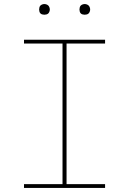

<svg xmlns="http://www.w3.org/2000/svg" viewBox="-20 -932 640 952"><path d="M99 0V-19H290V-716H99V-735H501V-716H310V-19H501V0ZM400 -859Q395 -859 389.5 -860.5Q384 -862 380.5 -865.5Q377 -869 375.5 -874.5Q374 -880 374 -885Q374 -890 375.5 -895.5Q377 -901 380.5 -904.5Q384 -908 389.5 -910Q395 -912 400 -912Q405 -912 410.5 -910Q416 -908 419.5 -904.5Q423 -901 425 -895.5Q427 -890 427 -885Q427 -880 425 -874.5Q423 -869 419.5 -865.5Q416 -862 410.5 -860.5Q405 -859 400 -859ZM200 -859Q195 -859 189.5 -860.5Q184 -862 180.5 -865.5Q177 -869 175.5 -874.5Q174 -880 174 -885Q174 -890 175.5 -895.5Q177 -901 180.5 -904.5Q184 -908 189.5 -910Q195 -912 200 -912Q205 -912 210.5 -910Q216 -908 219.5 -904.5Q223 -901 225 -895.5Q227 -890 227 -885Q227 -880 225 -874.5Q223 -869 219.5 -865.5Q216 -862 210.5 -860.5Q205 -859 200 -859Z"/></svg>

Font: Iosevka Curly Thin Extended
Style: Regular
Weight: 100
Width: 7
Monospace: yes
Designer: Belleve Invis
Foundry: Belleve Invis
Version: Version 11.1.0; ttfautohint (v1.8.3)